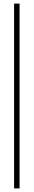

<svg xmlns="http://www.w3.org/2000/svg" viewBox="-20 -930 188 1070"><path d="M58.5 -910H89V120H58.5Z"/></svg>

Font: Big Shoulders Display Thin ExtraLight
Style: Regular
Weight: 250
Version: Version 2.002